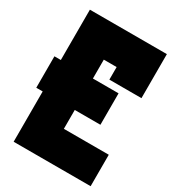

<svg xmlns="http://www.w3.org/2000/svg" viewBox="-237 -1110 1171 1291"><g transform="rotate(30 348.5 -464.5)"><path d="M74.7 -585.9V-976.6H672.4V-634.8H423.3V-732.4H323.7V-585.9H522.9V-341.8H323.7V-195.3H672.4V48.8H74.7V-341.8H24.9V-585.9Z"/></g></svg>

Font: Wilelessous
Style: Regular
Weight: 400
Designer: Kristopher Martin
Foundry: Kristopher Martin
Version: Version 1.0; ttfautohint (v1.8.4.7-5d5b)